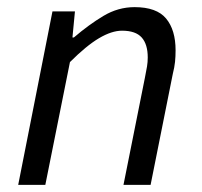

<svg xmlns="http://www.w3.org/2000/svg" viewBox="-20 -518 565 538"><path d="M31 0 127 -486H190L183 -413H187Q229 -449 270 -473.5Q311 -498 357 -498Q419 -498 445.5 -466Q472 -434 472 -377Q472 -360 470.5 -345Q469 -330 464 -310L402 0H326L386 -300Q390 -320 392 -332Q394 -344 394 -357Q394 -394 377 -413Q360 -432 322 -432Q293 -432 257.5 -411Q222 -390 176 -344L107 0Z"/></svg>

Font: Matigon Symbol
Style: Regular
Weight: 400
Designer: Paul D. Hunt
Foundry: Adobe Systems Incorporated
Version: Version 2.021;PS 2.000;hotconv 1.0.86;makeotf.lib2.5.63406